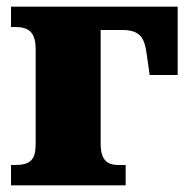

<svg xmlns="http://www.w3.org/2000/svg" viewBox="-20 -556 573 576"><path d="M357 0V-61H336C302 -61 282 -75 282 -125V-466H347C403 -466 414 -439 420 -394L429 -331H513V-536H13V-475H24C62 -475 87 -464 87 -408V-125C87 -77 72 -61 24 -61H13V0Z"/></svg>

Font: UArctic Serif Black
Style: Regular
Weight: 900
Designer: Customization by Puisto advertising & original work Monotype Design Team
Foundry: Monotype Imaging Inc.
Version: Version 2.004